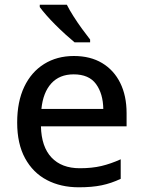

<svg xmlns="http://www.w3.org/2000/svg" viewBox="-20 -786 608 816"><path d="M294 -548Q364 -548 414 -518Q464 -488 491 -433.5Q518 -379 518 -305V-249H154Q156 -162 199 -116.5Q242 -71 319 -71Q371 -71 411 -80.5Q451 -90 493 -109V-26Q453 -7 412 1.5Q371 10 315 10Q238 10 179 -21Q120 -52 86.5 -113.5Q53 -175 53 -265Q53 -354 83 -417Q113 -480 167.5 -514Q222 -548 294 -548ZM293 -470Q233 -470 198 -431.5Q163 -393 156 -323H419Q418 -388 388 -429Q358 -470 293 -470ZM264 -766Q275 -744 292.5 -716.5Q310 -689 329 -663Q348 -637 363 -618V-606H297Q280 -620 258.5 -639.5Q237 -659 215.5 -680.5Q194 -702 176.5 -722Q159 -742 149 -756V-766Z"/></svg>

Font: Noto Sans Sundanese Medium
Style: Regular
Weight: 500
Version: Version 2.003